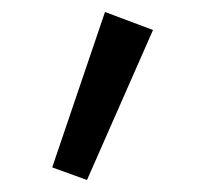

<svg xmlns="http://www.w3.org/2000/svg" viewBox="-20 -130 363 320"><path d="M235 -80 125 170 67 149 155 -110Z"/></svg>

Font: Venryn Sans
Style: Regular
Weight: 400
Designer: Owen Earl, indestructible type* (font) & Cristiano Sobral (main changes)
Version: Version 3.600; ttfautohint (v1.8.3)